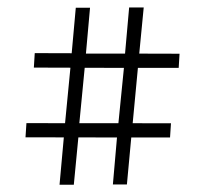

<svg xmlns="http://www.w3.org/2000/svg" viewBox="-20 -480 531 515"><path d="M293.8 -111.2 190.2 -111.5 178 15.5H139.7L151.2 -111.5L48.4 -111.7L50.9 -149.8L154.5 -149.5L168.9 -298.4L70.8 -298.7L73.2 -337.5L172.3 -337.2L183.3 -459.3H221.5L210.5 -336.2H315.4L326.4 -460H365.5L353.5 -336.2L461.6 -335.9L459.3 -297.9H349.9L335.9 -149.5L438.6 -149.3L436.1 -111.2H332.1L320.4 14.7H282.8ZM192.8 -149.5H297.6L312.4 -297.9L207.2 -298.2Z"/></svg>

Font: Genos Thin
Style: Regular
Weight: 100
Designer: Robert E. Leuschke
Foundry: Robert E. Leuschke
Version: Version 1.010